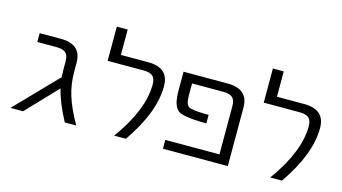

<svg xmlns="http://www.w3.org/2000/svg" viewBox="-79 -971 2228 1251"><g transform="rotate(15 1035.5 -345.0)"><path d="M44.9 0 315.4 -279.3Q313.5 -308.6 313.5 -325.2V-384.8Q313.5 -425.8 294.9 -442.9Q276.4 -460 232.4 -460H102.5V-519.5H247.1Q384.8 -519.5 384.8 -394.5V-332Q384.8 -252 408.2 -175.8Q431.6 -99.6 488.3 0H411.1Q348.6 -116.2 327.1 -207L129.9 0Z M577.1 -460V-690.4H650.4V-519.5H835Q974.6 -519.5 974.6 -394.5Q974.6 -217.8 823.2 0H744.1Q900.4 -214.8 900.4 -387.7Q900.4 -425.8 881.8 -442.9Q863.3 -460 819.3 -460Z M1073.2 0V-59.6H1438.5V-384.8Q1438.5 -425.8 1419.4 -442.9Q1400.4 -460 1356.4 -460H1146.5V-389.6Q1146.5 -336.9 1155.8 -319.8Q1165 -302.7 1184.6 -298.8Q1221.7 -290 1303.7 -290V-232.4Q1188.5 -232.4 1135.7 -249Q1108.4 -257.8 1096.7 -277.3Q1073.2 -312.5 1073.2 -389.6V-519.5H1371.1Q1510.7 -519.5 1510.7 -394.5V0Z M1629.9 -460V-690.4H1703.1V-519.5H1887.7Q2027.3 -519.5 2027.3 -394.5Q2027.3 -217.8 1876 0H1796.9Q1953.1 -214.8 1953.1 -387.7Q1953.1 -425.8 1934.6 -442.9Q1916 -460 1872.1 -460Z"/></g></svg>

Font: GenEi M Gothic v2 Regular
Style: Regular
Weight: 400
Version: Version 2.0